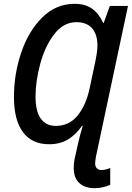

<svg xmlns="http://www.w3.org/2000/svg" viewBox="-20 -745 690 1005"><path d="M366 135Q366 105 373 76L390 0Q396 -28 413 -86H409Q378 -41 336.5 -15.5Q295 10 237 10Q147 10 100 -53.5Q53 -117 53 -237Q53 -357 91 -469.5Q129 -582 201 -653.5Q273 -725 371 -725Q426 -725 462 -699.5Q498 -674 520 -625H523L555 -714H650L482 76Q478 102 478 110Q478 127 487 136Q496 145 511 145Q533 145 557 134V222Q542 230 519 235Q496 240 476 240Q424 240 395 213Q366 186 366 135ZM449 -282 476 -409Q490 -472 490 -506Q490 -566 461.5 -597.5Q433 -629 380 -629Q312 -629 263.5 -565.5Q215 -502 190.5 -410.5Q166 -319 166 -239Q166 -162 193.5 -124Q221 -86 272 -86Q342 -86 386 -140Q430 -194 449 -282Z"/></svg>

Font: Noto Sans UI NarrowMedium
Style: Italic
Weight: 500
Width: 4
Italic angle: -12°
Designer: Monotype Design Team
Foundry: Monotype Imaging Inc.
Version: Version 1.001